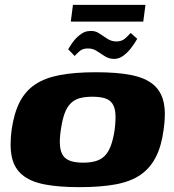

<svg xmlns="http://www.w3.org/2000/svg" viewBox="-20 -765 716 792"><path d="M308 7Q221 7 163 -4.5Q105 -16 72 -43.5Q39 -71 29 -116.5Q19 -162 28 -230Q38 -299 61.5 -344.5Q85 -390 125.5 -417Q166 -444 227.5 -455.5Q289 -467 376 -467Q463 -467 521 -455.5Q579 -444 612 -416.5Q645 -389 655 -343.5Q665 -298 655 -230Q646 -162 622.5 -116.5Q599 -71 559 -43.5Q519 -16 457 -4.5Q395 7 308 7ZM323 -94Q353 -94 375 -100.5Q397 -107 412 -122Q427 -137 437 -163.5Q447 -190 453 -230Q458 -271 456 -297Q454 -323 443 -338.5Q432 -354 411.5 -360Q391 -366 361 -366Q331 -366 309 -360Q287 -354 271.5 -338.5Q256 -323 246.5 -297Q237 -271 231 -230Q225 -190 227.5 -163.5Q230 -137 241 -122Q252 -107 272.5 -100.5Q293 -94 323 -94ZM451 -522Q430 -522 412.5 -533Q395 -544 378.5 -555Q362 -566 340 -565Q320 -565 306.5 -552.5Q293 -540 288 -534L261 -562Q262 -562 268.5 -573.5Q275 -585 287 -599.5Q299 -614 315.5 -625.5Q332 -637 351 -637Q372 -639 389 -627.5Q406 -616 423 -605Q440 -594 460 -594Q483 -594 497.5 -607.5Q512 -621 519 -629L546 -605Q546 -605 538.5 -592.5Q531 -580 518.5 -564Q506 -548 488.5 -535Q471 -522 451 -522ZM272 -676 281 -745H580L571 -676Z"/></svg>

Font: Genos ExtraBold
Style: Italic
Weight: 800
Italic angle: -8°
Version: Version 1.010